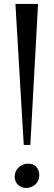

<svg xmlns="http://www.w3.org/2000/svg" viewBox="-20 -916 266 946"><path d="M167.5 -896.5 129.5 -202H97L56 -896.5ZM52.5 -46Q52.5 -73.5 72.2 -91.5Q92 -109.5 118 -109.5Q146.5 -109.5 160 -92.5Q173.5 -75.5 173.5 -53.5Q173.5 -24.5 154.2 -7.2Q135 10 108 10Q85.5 10 69 -5.2Q52.5 -20.5 52.5 -46Z"/></svg>

Font: Merriweather 120pt
Style: Regular
Weight: 400
Version: Version 2.100